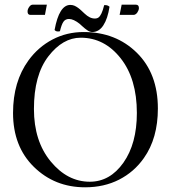

<svg xmlns="http://www.w3.org/2000/svg" viewBox="-20 -796 735 826"><path d="M503.4 -775.9H564.5Q577.6 -775.9 577.6 -761.2Q577.6 -756.8 575.7 -751.7Q573.7 -746.6 570.8 -742.2Q567.9 -737.8 563.5 -734.9Q559.1 -731.9 554.7 -731.9H494.6ZM173.3 -731.9H111.3Q98.1 -731.9 98.6 -747.1Q98.6 -756.3 105.5 -766.1Q112.3 -775.9 120.6 -775.9H181.6ZM388.2 -716.3Q397.9 -716.3 404.3 -721.2Q410.6 -726.1 416.5 -738.3Q422.4 -750.5 428.2 -773.9Q441.9 -775.4 451.2 -767.1Q443.4 -715.8 424.6 -687Q405.8 -658.2 377 -658.2Q371.6 -658.2 366.2 -660.2Q360.8 -662.1 354.7 -666.5Q348.6 -670.9 344.5 -674.1Q340.3 -677.2 333 -684.1Q325.7 -690.9 322.8 -693.4Q296.4 -714.4 276.9 -714.4Q261.2 -714.4 252.9 -702.4Q244.6 -690.4 237.8 -661.6Q222.2 -657.7 214.8 -667Q234.4 -774.9 282.7 -774.9Q287.6 -774.9 292.2 -773.9Q296.9 -772.9 300.8 -771.2Q304.7 -769.5 309.1 -766.8Q313.5 -764.2 316.7 -761.7Q319.8 -759.3 324 -755.9Q328.1 -752.4 330.8 -749.8Q333.5 -747.1 337.6 -743.4Q341.8 -739.7 344.2 -737.3Q355 -727.1 365.7 -721.7Q376.5 -716.3 388.2 -716.3ZM327.1 -633.8Q250 -633.8 188 -553.5Q126 -473.1 126 -327.1Q126 -189 198 -101.6Q270 -14.2 366.2 -14.2Q453.1 -14.2 511 -96.2Q568.8 -178.2 568.8 -310.1Q568.8 -457 499 -545.4Q429.2 -633.8 327.1 -633.8ZM659.2 -329.1Q659.2 -201.2 599.1 -116.2Q557.1 -56.2 492.4 -23.2Q427.7 9.8 346.2 9.8Q215.3 9.8 125.7 -78.1Q36.1 -166 36.1 -310.1Q36.1 -444.8 102.5 -536.1Q144.5 -593.8 205.8 -626Q267.1 -658.2 339.8 -658.2Q478 -658.2 568.6 -569.1Q659.2 -480 659.2 -329.1Z"/></svg>

Font: Linux Libertine Display
Style: Regular
Weight: 400
Designer: Philipp H. Poll
Foundry: Philipp H. Poll
Version: Version 5.0.9